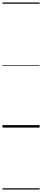

<svg xmlns="http://www.w3.org/2000/svg" viewBox="-20 -1030 340 1550"><path d="M0 490H300V500H0ZM0 -20H300V0H0ZM0 -505H300V-500H0ZM0 -1010H300V-1000H0Z"/></svg>

Font: Playwrite RO Guides
Style: Regular
Weight: 400
Designer: Veronika Burian, José Scaglione
Foundry: TypeTogether
Version: Version 1.003